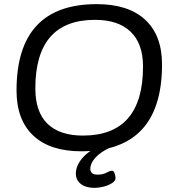

<svg xmlns="http://www.w3.org/2000/svg" viewBox="-20 -726 844 929"><path d="M373 6Q222 6 141 -70Q60 -146 60 -288Q60 -706 448 -706Q601 -706 682.5 -630.5Q764 -555 764 -414Q764 6 373 6ZM381 -70Q672 -70 672 -404Q672 -515 612 -572.5Q552 -630 440 -630Q151 -630 151 -298Q151 -184 210 -127Q269 -70 381 -70ZM438 183Q395 183 371 164Q347 145 347 114Q347 76 378 39.5Q409 3 459 -17L509 -10Q466 10 441.5 37Q417 64 417 91Q417 119 452 119Q478 119 495 109.5Q512 100 522 100Q530 100 534.5 113Q539 126 539 135Q539 149 522 160Q505 171 481.5 177Q458 183 438 183Z"/></svg>

Font: Asap Semi Expanded Semi Expanded Regular
Style: Italic
Weight: 400
Width: 6
Italic angle: -6°
Designer: Pablo Cosgaya
Foundry: Omnibus-Type
Version: Version 3.001; ttfautohint (v1.8.4.7-5d5b)